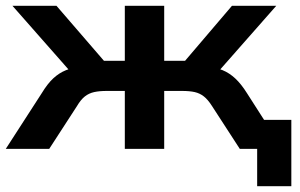

<svg xmlns="http://www.w3.org/2000/svg" viewBox="-21 -514 1037 663"><path d="M867 129V0H823V-100H985V129ZM-1 0 123 -192Q143 -225 163 -243.5Q183 -262 206.5 -271.5Q230 -281 261 -284L243 -243L22 -494H174L338 -304H410V-494H546V-304H618L780 -494H933L712 -243L694 -284Q725 -281 748 -271.5Q771 -262 791.5 -243Q812 -224 832 -192L955 0H807L711 -148Q697 -170 683 -181Q669 -192 651.5 -196Q634 -200 607 -200H546V0H410V-200H348Q322 -200 304 -196Q286 -192 272 -181Q258 -170 245 -148L149 0Z"/></svg>

Font: Nunito Sans 10pt SemiExpanded
Style: Bold
Weight: 700
Width: 6
Designer: Vernon Adams
Foundry: Vernon Adams
Version: Version 3.101;gftools[0.9.27]